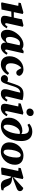

<svg xmlns="http://www.w3.org/2000/svg" viewBox="1833 -2629 812 4518"><g transform="rotate(90 2239.0 -370.0)"><path d="M65 11 35 -2 124 -422 179 -389 42 -400 52 -453 271 -514 309 -500 283 -371 251 -227Q239 -171 227.5 -114Q216 -57 204 0ZM176 -228V-289H460V-235ZM459 16Q404 16 377.5 -5.5Q351 -27 351 -68Q351 -95 356.5 -120.5Q362 -146 367 -168L404 -335Q413 -372 420 -407.5Q427 -443 434 -482L577 -516L610 -500L535 -165Q531 -148 528 -133Q525 -118 525 -109Q525 -98 530.5 -91.5Q536 -85 546 -85Q559 -85 572 -99Q585 -113 607 -143L647 -118Q627 -84 601 -53.5Q575 -23 540.5 -3.5Q506 16 459 16Z M803 16Q766 16 739 0.5Q712 -15 696.5 -48Q681 -81 681 -133Q681 -189 701.5 -244Q722 -299 757.5 -348Q793 -397 838 -435Q883 -473 932 -494.5Q981 -516 1028 -516Q1054 -516 1074.5 -511Q1095 -506 1113 -496Q1131 -486 1148 -472L1087 -399Q1063 -418 1041.5 -426Q1020 -434 998 -434Q986 -434 973.5 -431Q961 -428 948 -420.5Q935 -413 924 -401Q900 -378 883.5 -342Q867 -306 858 -266.5Q849 -227 849 -194Q849 -143 864.5 -122.5Q880 -102 908 -102Q923 -102 939 -107.5Q955 -113 971.5 -124Q988 -135 1005 -151L1008 -107H986Q964 -76 936.5 -47.5Q909 -19 875 -1.5Q841 16 803 16ZM1085 16Q1039 16 1011.5 -8.5Q984 -33 983 -81Q983 -86 983.5 -90Q984 -94 984.5 -98.5Q985 -103 986 -107H976L1051 -448L1082 -449L1183 -521L1235 -515L1156 -164Q1152 -147 1149 -133.5Q1146 -120 1146 -109Q1146 -98 1151 -91.5Q1156 -85 1167 -85Q1181 -85 1194 -99.5Q1207 -114 1228 -144L1268 -119Q1249 -84 1222.5 -53.5Q1196 -23 1161.5 -3.5Q1127 16 1085 16Z M1494 16Q1434 16 1391.5 -8.5Q1349 -33 1326 -77.5Q1303 -122 1303 -184Q1303 -251 1326 -310Q1349 -369 1390.5 -415.5Q1432 -462 1488.5 -489Q1545 -516 1611 -516Q1650 -516 1681 -504Q1712 -492 1734 -471Q1756 -450 1765 -420Q1763 -391 1744.5 -369Q1726 -347 1691 -347Q1665 -347 1647 -363.5Q1629 -380 1611 -413L1573 -486H1627V-473H1595Q1570 -461 1547.5 -435.5Q1525 -410 1507 -375.5Q1489 -341 1479 -300.5Q1469 -260 1469 -218Q1469 -154 1497 -126Q1525 -98 1569 -98Q1592 -98 1614 -107.5Q1636 -117 1657.5 -135Q1679 -153 1700 -178L1742 -147Q1726 -119 1702.5 -90Q1679 -61 1648 -37.5Q1617 -14 1578.5 1Q1540 16 1494 16Z M1835 16Q1800 16 1774 -7Q1748 -30 1745 -72Q1753 -108 1776.5 -130Q1800 -152 1837 -152Q1854 -152 1867.5 -149.5Q1881 -147 1894.5 -140Q1908 -133 1924 -122L1942 -109L1903 -58L1880 -77Q1894 -112 1906.5 -147.5Q1919 -183 1931.5 -222.5Q1944 -262 1959 -306Q1972 -347 1989 -384.5Q2006 -422 2031 -451.5Q2056 -481 2093 -498.5Q2130 -516 2184 -516Q2235 -516 2272.5 -509Q2310 -502 2338 -493L2259 -164Q2255 -147 2252.5 -133Q2250 -119 2250 -109Q2250 -98 2255.5 -91.5Q2261 -85 2270 -85Q2284 -85 2297 -99Q2310 -113 2331 -143L2371 -118Q2352 -84 2326 -53.5Q2300 -23 2265.5 -3.5Q2231 16 2183 16Q2133 16 2106 -8.5Q2079 -33 2079 -78Q2079 -105 2083 -128.5Q2087 -152 2093 -174L2135 -333Q2144 -370 2152.5 -407.5Q2161 -445 2169 -483L2228 -435Q2216 -438 2202 -439.5Q2188 -441 2173 -441Q2130 -441 2100.5 -424.5Q2071 -408 2051.5 -375Q2032 -342 2015 -292Q2001 -247 1988.5 -209.5Q1976 -172 1964.5 -138.5Q1953 -105 1941 -71Q1926 -30 1901.5 -7Q1877 16 1835 16Z M2421 -70Q2421 -96 2427 -125Q2433 -154 2438 -177L2491 -423L2527 -391L2408 -400L2418 -453L2631 -514L2677 -502L2603 -162Q2599 -146 2596.5 -132.5Q2594 -119 2594 -109Q2594 -98 2599 -91.5Q2604 -85 2614 -85Q2627 -85 2640.5 -98.5Q2654 -112 2675 -144L2715 -119Q2693 -80 2664.5 -49.5Q2636 -19 2600 -1.5Q2564 16 2521 16Q2469 16 2445 -7.5Q2421 -31 2421 -70ZM2615 -586Q2581 -586 2557.5 -607Q2534 -628 2534 -662Q2534 -701 2562 -728.5Q2590 -756 2630 -756Q2666 -756 2688.5 -735Q2711 -714 2711 -680Q2711 -641 2683.5 -613.5Q2656 -586 2615 -586Z M2941 15Q2887 15 2843.5 -4.5Q2800 -24 2774.5 -66.5Q2749 -109 2749 -177Q2749 -239 2772.5 -295Q2796 -351 2838 -395Q2880 -439 2936 -464.5Q2992 -490 3056 -490Q3088 -490 3109 -480.5Q3130 -471 3144 -456L3177 -454L3164 -408Q3153 -419 3136.5 -425.5Q3120 -432 3096 -432Q3058 -432 3025.5 -407Q2993 -382 2968 -340Q2943 -298 2928.5 -245Q2914 -192 2914 -135Q2914 -104 2920 -85Q2926 -66 2938 -57Q2950 -48 2966 -48Q2985 -48 3007 -67Q3029 -86 3051.5 -122Q3074 -158 3092.5 -210.5Q3111 -263 3122.5 -332Q3134 -401 3134 -485Q3134 -548 3120.5 -582Q3107 -616 3083 -630Q3059 -644 3026 -644Q2995 -644 2969 -635Q2943 -626 2917 -610L2890 -652Q2921 -681 2967.5 -702.5Q3014 -724 3074 -724Q3143 -724 3193.5 -696Q3244 -668 3271.5 -610Q3299 -552 3299 -462Q3299 -356 3273 -268.5Q3247 -181 3198.5 -117.5Q3150 -54 3084.5 -19.5Q3019 15 2941 15Z M3544 16Q3482 16 3434 -6.5Q3386 -29 3358 -73.5Q3330 -118 3330 -185Q3330 -248 3353 -307.5Q3376 -367 3418 -414Q3460 -461 3517.5 -488.5Q3575 -516 3643 -516Q3706 -516 3753.5 -493.5Q3801 -471 3829 -426.5Q3857 -382 3857 -315Q3857 -253 3834 -193Q3811 -133 3769 -86.5Q3727 -40 3670 -12Q3613 16 3544 16ZM3558 -48Q3580 -48 3600 -65.5Q3620 -83 3636 -113Q3652 -143 3663.5 -182Q3675 -221 3681 -263.5Q3687 -306 3687 -349Q3687 -407 3671.5 -429.5Q3656 -452 3629 -452Q3606 -452 3586.5 -434.5Q3567 -417 3551 -387Q3535 -357 3523.5 -318Q3512 -279 3506 -237Q3500 -195 3500 -154Q3500 -93 3516 -70.5Q3532 -48 3558 -48Z M3950 11 3920 -2 4009 -422 4064 -389 3927 -400 3937 -453 4156 -514 4194 -500 4168 -371 4136 -227Q4124 -171 4112.5 -114Q4101 -57 4089 0ZM4454 0Q4435 6 4407.5 11Q4380 16 4352 16Q4293 16 4258 -10Q4223 -36 4203 -98L4178 -175Q4171 -196 4164.5 -206.5Q4158 -217 4149.5 -222Q4141 -227 4129 -231L4120 -234V-270H4143L4207 -332L4405 -512Q4435 -506 4456.5 -486.5Q4478 -467 4478 -435Q4478 -411 4466 -394Q4454 -377 4429 -364Q4404 -351 4366 -338L4140 -253L4141 -251L4191 -247Q4230 -244 4259 -235Q4288 -226 4310 -208Q4332 -190 4348 -159L4379 -100Q4393 -74 4404.5 -62Q4416 -50 4437 -47L4461 -44Z"/></g></svg>

Font: Source Serif 4 ExtraBold
Style: Italic
Weight: 800
Italic angle: -12°
Designer: Frank Grießhammer
Foundry: Adobe Systems Incorporated
Version: Version 4.004;hotconv 1.0.116;makeotfexe 2.5.65601